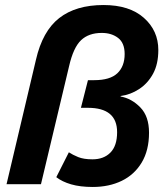

<svg xmlns="http://www.w3.org/2000/svg" viewBox="-20 -733 650 764"><path d="M349 11Q299 11 263 0.5Q227 -10 204 -28L254 -127Q269 -117 291 -108Q313 -99 348 -99Q393 -99 419.5 -126Q446 -153 446 -207Q446 -304 330 -304H302L330 -414H355Q418 -414 447 -441.5Q476 -469 476 -518Q476 -562 450 -582Q424 -602 385 -602Q333 -602 302.5 -573Q272 -544 255 -470L143 0H6L123 -495Q149 -609 215.5 -661Q282 -713 392 -713Q495 -713 552.5 -662Q610 -611 610 -534Q610 -478 589 -439.5Q568 -401 533.5 -378.5Q499 -356 460 -351V-349Q504 -341 538.5 -305.5Q573 -270 573 -205Q573 -135 544 -86.5Q515 -38 464.5 -13.5Q414 11 349 11Z"/></svg>

Font: Prodigy Sans SemiBold
Style: Italic
Weight: 600
Italic angle: -13°
Designer: Wei Huang
Foundry: Wei Huang
Version: Version 1.003; ttfautohint (v1.8.3)